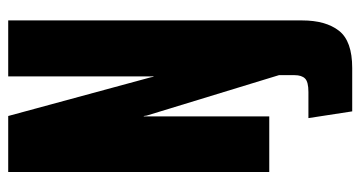

<svg xmlns="http://www.w3.org/2000/svg" viewBox="-220 -440 857 456"><g transform="rotate(-90 208.0 -211.5)"><path d="M172 197 156 93H218Q242 93 250 85Q258 77 258 60V23L162 -291L161 -298H160V0H28V-620H161L253 -281L254 -275H255V-620H388V78Q388 134 363.5 165.5Q339 197 275 197Z"/></g></svg>

Font: Smooch Sans Thin ExtraBold
Style: Regular
Weight: 800
Version: Version 1.010